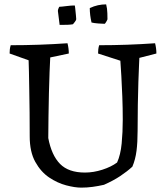

<svg xmlns="http://www.w3.org/2000/svg" viewBox="-20 -847 758 879"><path d="M352 12Q323 12 283 1.5Q243 -9 205 -34.5Q167 -60 141.5 -106Q116 -152 116 -223Q116 -277 115.5 -331.5Q115 -386 114 -434Q113 -482 112.5 -518Q112 -554 111 -571L24 -602Q24 -612 25 -621Q26 -630 29 -640Q159 -640 289 -649Q295 -625 295 -602L210 -584Q209 -561 207 -518Q205 -475 204 -421.5Q203 -368 202 -314Q201 -260 201 -215Q216 -136 255 -96.5Q294 -57 369 -57Q408 -57 448.5 -70Q489 -83 516 -103Q532 -138 537 -190Q542 -242 542 -299Q542 -352 540 -404Q538 -456 535.5 -499.5Q533 -543 531 -569L429 -602Q429 -612 430 -621Q431 -630 434 -640Q563 -640 690 -649Q696 -625 696 -602L618 -582Q618 -578 616.5 -548.5Q615 -519 613.5 -472Q612 -425 611 -367.5Q610 -310 610 -248Q610 -196 605 -156.5Q600 -117 586 -84Q562 -62 530.5 -41Q499 -20 456 -1Q430 5 404 8.5Q378 12 352 12ZM399 -744Q395 -761 393 -777.5Q391 -794 391 -810Q410 -819 428.5 -823Q447 -827 466 -827Q471 -808 471.5 -786Q472 -764 472 -759Q472 -757 466.5 -747.5Q461 -738 459 -738Q451 -738 430.5 -739.5Q410 -741 399 -744ZM253 -733 245 -797Q245 -802 248 -809Q251 -816 252 -816Q260 -816 283 -819Q306 -822 322 -822Q323 -822 324.5 -807.5Q326 -793 327.5 -778Q329 -763 329 -759Q329 -755 322.5 -746.5Q316 -738 314 -736Q304 -734 289 -733.5Q274 -733 253 -733Z"/></svg>

Font: Labrada
Style: Regular
Weight: 400
Designer: Mercedes Jáuregui
Foundry: Omnibus-Type Team
Version: Version 1.000; ttfautohint (v1.8.4.7-5d5b)